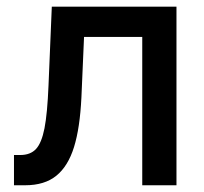

<svg xmlns="http://www.w3.org/2000/svg" viewBox="-20 -550 606 570"><path d="M21.5 -89.8H40Q70.3 -89.8 86.9 -107.7Q103.5 -125.5 112.1 -169.2Q120.6 -212.9 124 -295.9L133.8 -530.3H503.9V0H402.3V-440.4H229.5L221.7 -260.7Q217.3 -169.9 199.7 -113.3Q182.1 -56.6 147.2 -28.3Q112.3 0 54.7 0H21.5Z"/></svg>

Font: Pretendard JP Medium
Style: Regular
Weight: 500
Designer: Base glyphs from Inter by Rasmus Andersson; Hangeul glyphs from Noto Sans CJK(Source Han Sans) by Jang Soo-young and Kan
Foundry: Kil Hyung-jin
Version: Version 1.309